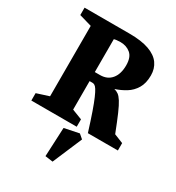

<svg xmlns="http://www.w3.org/2000/svg" viewBox="-201 -737 1012 1103"><g transform="rotate(30 305.0 -186.0)"><path d="M36 0V-49L117 -75V-542L34 -566V-615H331Q412 -615 462 -597Q512 -579 535.5 -546Q559 -513 559 -468Q559 -416 538.5 -382Q518 -348 485.5 -328Q453 -308 416 -296Q432 -292 444.5 -283Q457 -274 471 -252Q485 -230 503.5 -187.5Q522 -145 550 -73L610 -49V0H411Q388 -74 371 -122.5Q354 -171 341.5 -199.5Q329 -228 320 -242Q311 -256 303.5 -260Q296 -264 290 -264H270V-75L337 -49V0ZM270 -324H304Q353 -324 380 -357Q407 -390 407 -447Q407 -501 379.5 -524Q352 -547 312 -547Q298 -547 286.5 -545.5Q275 -544 270 -542ZM317 243 266 236 275 44 372 24 400 48Z"/></g></svg>

Font: Manuale ExtraBold
Style: Regular
Weight: 800
Version: Version 1.002